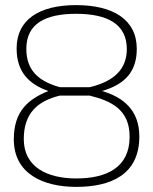

<svg xmlns="http://www.w3.org/2000/svg" viewBox="-20 -722 600 751"><path d="M278 -668C400 -668 476 -628 476 -530C476 -449 423 -403 331 -381H214C127 -405 83 -450 83 -531C83 -630 158 -668 278 -668ZM278 -24C167 -24 73 -67 73 -178C73 -279 127 -327 214 -348H331C415 -327 487 -294 487 -187C487 -66 396 -24 278 -24ZM278 -702C134 -702 45 -646 45 -532C45 -442 92 -393 169 -366C91 -334 34 -288 34 -177C34 -42 149 9 278 9C414 9 525 -39 525 -188C525 -291 462 -342 379 -366C469 -392 515 -442 515 -531C515 -647 420 -702 278 -702Z"/></svg>

Font: RazerF5 Thin
Style: Regular
Weight: 250
Foundry: Razer Inc.
Version: Version 2